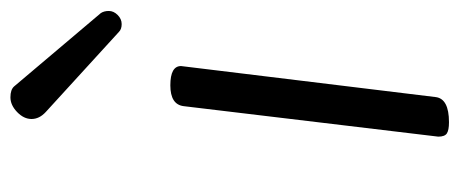

<svg xmlns="http://www.w3.org/2000/svg" viewBox="-270 -576 860 359"><g transform="rotate(-90 159.5 -396.0)"><path d="M111 14Q96 14 90 10Q84 6 84 -6L141 -482Q144 -507 180 -507Q216 -507 216 -487L158 -11Q155 14 111 14ZM315 -637Q319 -631 319 -622Q319 -613 311.5 -605.5Q304 -598 294.5 -598Q285 -598 280 -603L130 -740Q117 -752 117 -766.5Q117 -781 130 -793.5Q143 -806 157.5 -806Q172 -806 178 -799Z"/></g></svg>

Font: Kite One
Style: Regular
Weight: 400
Designer: Eduardo Rodriguez Tunni
Foundry: Eduardo Rodriguez Tunni
Version: Version 1.001